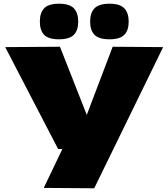

<svg xmlns="http://www.w3.org/2000/svg" viewBox="-20 -800 904 1031"><path d="M215 209 315 0H292L8 -547L302 -549L446 -183L585 -549L856 -547L486 211ZM568 -589Q511 -589 487.5 -613Q464 -637 464 -684Q464 -731 487.5 -755.5Q511 -780 568 -780Q624 -780 647.5 -755.5Q671 -731 671 -684Q671 -637 647.5 -613Q624 -589 568 -589ZM297 -589Q240 -589 217 -613Q194 -637 194 -684Q194 -731 217 -755.5Q240 -780 297 -780Q353 -780 376.5 -755.5Q400 -731 400 -684Q400 -637 376.5 -613Q353 -589 297 -589Z"/></svg>

Font: Georama ExtraExtended ExtraBold
Style: Regular
Weight: 800
Width: 8
Designer: Jean-Baptiste Levee
Foundry: Production Type
Version: Version 1.000